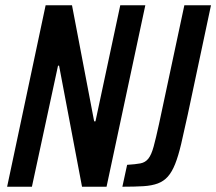

<svg xmlns="http://www.w3.org/2000/svg" viewBox="-20 -708 820 728"><path d="M7 0 153 -688H253L337 -248H342L436 -688H531L384 0H291L204 -459H200L101 0ZM444 0 462 -83Q494 -85 512.5 -88.5Q531 -92 542.5 -106.5Q554 -121 562.5 -152Q571 -183 583 -238L679 -688H780L692 -274Q678 -209 667 -162.5Q656 -116 644 -86Q632 -56 616.5 -38.5Q601 -21 578.5 -12.5Q556 -4 523.5 -2Q491 0 444 0Z"/></svg>

Font: Saira Condensed Medium
Style: Italic
Weight: 500
Width: 3
Italic angle: -12°
Designer: Hector Gatti with collaboration of the Omnibus-Type team
Foundry: Omnibus-Type
Version: Version 1.101